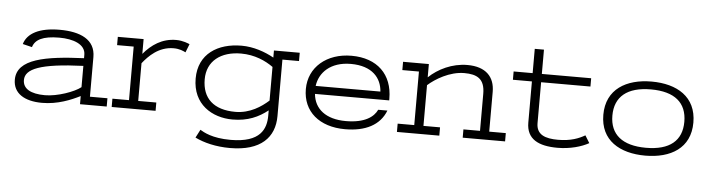

<svg xmlns="http://www.w3.org/2000/svg" viewBox="-49 -846 4683 1268"><g transform="rotate(5 2292.5 -212.0)"><path d="M491 0H668V-55H552V-318C552 -434 452 -478 315 -478C180 -478 101 -435 80 -363L142 -348C157 -398 207 -426 317 -426C410 -426 491 -397 491 -328V-305C238 -294 48 -263 48 -124C48 -34 123 13 240 13C344 13 431 -24 491 -54ZM491 -113C449 -79 337 -39 255 -39C159 -39 108 -70 108 -127C108 -201 206 -243 491 -254Z M701 -410H811V-55H701V0H992V-55H872V-305C911 -354 976 -422 1075 -422C1114 -422 1139 -410 1155 -402L1177 -458C1169 -461 1134 -478 1087 -478C994 -478 925 -430 872 -367V-465H701Z M1502 202C1708 202 1797 105 1797 -35V-410H1907V-465H1736V-418C1677 -451 1600 -478 1521 -478C1364 -478 1237 -400 1237 -236C1237 -65 1367 13 1503 13C1604 13 1675 -20 1736 -68V-33C1736 54 1701 148 1502 148C1378 148 1322 113 1298 99L1270 153C1329 182 1409 202 1502 202ZM1517 -39C1373 -39 1297 -110 1297 -236C1297 -357 1388 -426 1522 -426C1613 -426 1686 -392 1736 -356V-133C1688 -90 1614 -39 1517 -39Z M2031 -256C2042 -344 2115 -421 2250 -421C2394 -421 2454 -344 2460 -256ZM2249 12C2383 12 2479 -36 2517 -135H2456C2434 -88 2377 -42 2249 -42C2117 -42 2040 -104 2031 -203H2523V-214C2523 -375 2421 -475 2250 -475C2086 -475 1968 -375 1968 -230C1968 -81 2078 12 2249 12Z M2592 -410H2702V-55H2592V0H2873V-55H2763V-325C2811 -368 2905 -426 3002 -426C3086 -426 3138 -400 3138 -301V-55H3028V0H3309V-55H3199V-319C3199 -418 3140 -481 3018 -481C2916 -481 2824 -435 2763 -377V-465H2592Z M3325 -410H3451V-137C3451 -27 3532 12 3657 12C3741 12 3816 -10 3864 -37L3834 -86C3794 -63 3741 -41 3656 -41C3571 -41 3512 -62 3512 -139V-410H3839V-465H3512V-626H3451V-465H3325Z M4537 -232C4537 -403 4407 -478 4239 -478C4072 -478 3940 -402 3940 -232C3940 -62 4070 13 4239 13C4407 13 4537 -62 4537 -232ZM4477 -232C4477 -107 4397 -39 4239 -39C4082 -39 4000 -107 4000 -232C4000 -357 4082 -426 4239 -426C4397 -426 4477 -358 4477 -232Z"/></g></svg>

Font: Stint Ultra Expanded
Style: Regular
Weight: 400
Width: 7
Designer: Astigmatic (AOETI)
Foundry: Astigmatic (AOETI)
Version: Version 1.000